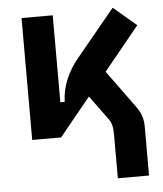

<svg xmlns="http://www.w3.org/2000/svg" viewBox="-52 -573 690 812"><g transform="rotate(-5 293.0 -167.0)"><path d="M191.4 0 323.7 -162.1 396 -63C410.2 -44.4 415.5 -26.9 415.5 6.3V192.9H547.9V-12.2C547.9 -51.3 538.6 -74.2 518.1 -102.5L403.3 -260.3L553.7 -444.8L456.5 -527.3L294.9 -331.5C247.1 -274.4 221.7 -213.4 219.7 -148.4H201.2V-517.6H68.8V0Z"/></g></svg>

Font: CaskaydiaCove Nerd Font
Style: Bold
Weight: 700
Designer: Aaron Bell
Foundry: Saja Typeworks
Version: Version 2111.1;Nerd Fonts 2.3.0